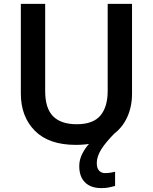

<svg xmlns="http://www.w3.org/2000/svg" viewBox="-20 -734 785 986"><path d="M477 103Q477 130 489 142.5Q501 155 520 155Q536 155 549 152.5Q562 150 571 148V221Q556 225 539.5 228.5Q523 232 501 232Q446 232 416.5 202.5Q387 173 387 119Q387 86 402.5 55.5Q418 25 442 -0.5Q466 -26 492 -42L573 -54Q523 -4 500 33Q477 70 477 103ZM658 -252Q658 -178 626.5 -118.5Q595 -59 531 -24.5Q467 10 369 10Q231 10 159 -62.5Q87 -135 87 -254V-714H212V-266Q212 -178 252.5 -137Q293 -96 374 -96Q458 -96 495.5 -140.5Q533 -185 533 -267V-714H658Z"/></svg>

Font: Noto Sans New Tai Lue SemiBold
Style: Regular
Weight: 600
Version: Version 2.003